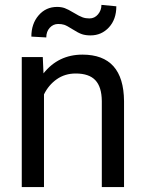

<svg xmlns="http://www.w3.org/2000/svg" viewBox="-20 -760 592 780"><path d="M153.8 -528.3 156.7 -461.9Q217.3 -538.1 314.9 -538.1Q482.4 -538.1 483.9 -349.1V0H393.6V-349.6Q393.1 -406.7 367.4 -434.1Q341.8 -461.4 287.6 -461.4Q243.7 -461.4 210.4 -438Q177.2 -414.6 158.7 -376.5V0H68.4V-528.3ZM452.6 -734.4Q452.6 -681.6 422.6 -648.9Q392.6 -616.2 347.7 -616.2Q327.6 -616.2 313 -621.1Q298.3 -626 274.7 -641.1Q251 -656.2 240.5 -659.4Q230 -662.6 216.3 -662.6Q196.3 -662.6 182.1 -647.2Q168 -631.8 168 -607.9L107.4 -611.3Q107.4 -663.6 137 -697.8Q166.5 -731.9 211.9 -731.9Q229 -731.9 242.7 -727.1Q256.3 -722.2 279.8 -708Q303.2 -693.8 315.7 -689.5Q328.1 -685.1 343.3 -685.1Q364.3 -685.1 378.2 -701.7Q392.1 -718.3 392.1 -740.2Z"/></svg>

Font: Roboto
Style: Regular
Weight: 400
Designer: Google
Version: Version 2.001047; 2015